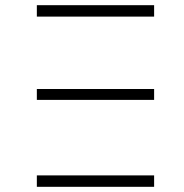

<svg xmlns="http://www.w3.org/2000/svg" viewBox="-20 -720 709 740"><path d="M122 -656V-700H574V-656ZM574 0H122V-44H574ZM122 -335V-377H574V-335Z"/></svg>

Font: Montserrat Light Alt1
Style: Light
Weight: 500
Designer: Differentunic
Foundry: Julieta Ulanovsky
Version: 0.1